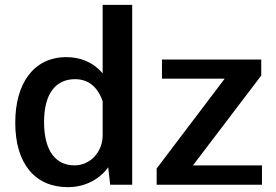

<svg xmlns="http://www.w3.org/2000/svg" viewBox="-20 -763 1142 793"><path d="M260 10C352 10 406 -42 427 -72L435 0H526V-743H404V-460C363 -508 310 -527 254 -527C120 -527 43 -420 43 -256C43 -87 125 10 260 10ZM627 0H1062V-80H777L1059 -451V-517H649V-438H908L627 -67ZM287 -80C217 -80 162 -131 162 -259C162 -383 215 -436 290 -436C340 -436 381 -410 404 -345V-205C404 -136 354 -80 287 -80Z"/></svg>

Font: United Sans SemiBold
Style: Regular
Weight: 600
Designer: Pablo Impallari, Rodrigo Fuenzalida (Modified by Dan O. Williams)
Version: Version 1.000;PS 001.000;hotconv 1.0.88;makeotf.lib2.5.64775